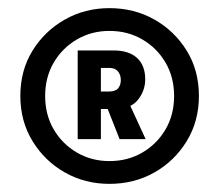

<svg xmlns="http://www.w3.org/2000/svg" viewBox="-20 -743 539 472"><path d="M249 -291Q189 -291 139.5 -319Q90 -347 60 -396Q30 -445 30 -507Q30 -570 60 -618.5Q90 -667 139.5 -695Q189 -723 249 -723Q310 -723 359.5 -695Q409 -667 439 -618.5Q469 -570 469 -507Q469 -445 439 -396Q409 -347 359.5 -319Q310 -291 249 -291ZM249 -347Q294 -347 330 -368Q366 -389 387 -425Q408 -461 408 -507Q408 -553 387 -589Q366 -625 330 -646Q294 -667 249 -667Q205 -667 169 -646Q133 -625 112 -589Q91 -553 91 -507Q91 -461 112 -425Q133 -389 169 -368Q205 -347 249 -347ZM171 -619H259Q297 -619 317 -600.5Q337 -582 337 -548Q337 -520 319 -497.5Q301 -475 263 -475H228V-401H171ZM247 -518Q264 -518 270.5 -526Q277 -534 277 -546Q277 -559 270 -567.5Q263 -576 249 -576H228V-518ZM298 -488 338 -401H274L240 -487Z"/></svg>

Font: Reem Kufi
Style: Regular
Weight: 400
Designer: Khaled Hosny
Version: Version 1.6